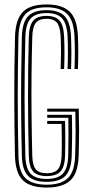

<svg xmlns="http://www.w3.org/2000/svg" viewBox="-20 -827 407 854"><path d="M187.8 7.2Q114.2 7.2 81.4 -25.5Q48.5 -58.2 46.5 -133.8Q43.8 -261.8 43.5 -391Q43.2 -520.2 46.8 -663.5Q48.8 -738.2 80.6 -772.8Q112.5 -807.2 187.2 -807.2Q255.8 -807.2 289.2 -775.8Q322.8 -744.2 326.5 -667.5Q328.2 -630.8 328.2 -594.1Q328.2 -557.5 326.5 -520H311.2Q312.8 -552.2 312.9 -589.1Q313 -626 311.2 -666.5Q307.8 -736.2 278.4 -765.4Q249 -794.5 187.2 -794.5Q120 -794.5 92 -763Q64 -731.5 62 -663Q59 -527.5 58.9 -398.4Q58.8 -269.2 62 -133.8Q63.5 -62.8 93.9 -34.1Q124.2 -5.5 187.8 -5.5Q252 -5.5 282 -34.8Q312 -64 314.2 -133.8Q316.2 -195.2 316.2 -244.6Q316.2 -294 315.2 -330.2H190V-343.8H330.2Q331.5 -307 331.8 -255.8Q332 -204.5 329.8 -133Q327 -55.5 292.5 -24.1Q258 7.2 187.8 7.2ZM187.8 -18.2Q130.2 -18.2 104.6 -44.8Q79 -71.2 77.2 -134Q75 -223.8 74.2 -308.6Q73.5 -393.5 74.2 -480.1Q75 -566.8 77.2 -662.5Q79 -728 105 -754.9Q131 -781.8 187.2 -781.8Q242.2 -781.8 267.5 -755.1Q292.8 -728.5 295.8 -665.8Q297.5 -626.8 297.5 -591.5Q297.5 -556.2 296 -520H280.5Q282 -556 282.1 -591.2Q282.2 -626.5 280.5 -664.8Q277.8 -722.2 255.8 -745.6Q233.8 -769 187.2 -769Q139.2 -769 116.8 -745Q94.2 -721 92.8 -662Q89 -517.8 89.2 -392.6Q89.5 -267.5 92.8 -134.5Q94 -78.5 115.9 -54.8Q137.8 -31 187.8 -31Q236.5 -31 259.1 -54.4Q281.8 -77.8 283.5 -135Q284.5 -179.2 284.5 -225.9Q284.5 -272.5 284 -303H190V-316.5H299.8Q300.8 -284.8 300.8 -240.9Q300.8 -197 299 -134.2Q296.8 -72 271.2 -45.1Q245.8 -18.2 187.8 -18.2ZM187.8 -43.8Q145.5 -43.8 127.4 -64.5Q109.2 -85.2 108 -135Q104.8 -269.2 104.6 -394.5Q104.5 -519.8 108 -661.5Q109.5 -713 127.4 -734.6Q145.2 -756.2 187.2 -756.2Q226.8 -756.2 244.8 -735.5Q262.8 -714.8 265.2 -664Q266.8 -626.2 266.8 -592.4Q266.8 -558.5 265.2 -520H249.8Q251.2 -558.8 251.4 -592Q251.5 -625.2 249.8 -662.8Q247.8 -708 233.5 -725.8Q219.2 -743.5 187.2 -743.5Q153.8 -743.5 139.1 -725.2Q124.5 -707 123.5 -661.2Q121 -567.8 120.2 -482.4Q119.5 -397 120.4 -312.2Q121.2 -227.5 123.5 -135.2Q124.5 -92 138.9 -74.2Q153.2 -56.5 187.8 -56.5Q222.8 -56.5 237.8 -74.2Q252.8 -92 254.2 -136.2Q255.2 -177.5 254.8 -214.8Q254.2 -252 253.8 -275.8H190V-289.2H269.5Q270 -265.8 270.4 -225.9Q270.8 -186 269.5 -135.5Q268 -85.2 249.1 -64.5Q230.2 -43.8 187.8 -43.8Z"/></svg>

Font: Big Shoulders Inline Display Medium
Style: Regular
Weight: 500
Designer: Patric King
Foundry: XO Type Co
Version: Version 1.000